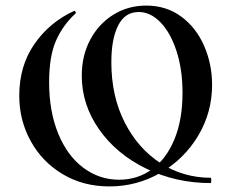

<svg xmlns="http://www.w3.org/2000/svg" viewBox="-20 -656 829 688"><path d="M49 -313Q49 -420 103.5 -498.5Q158 -577 246 -617Q248 -618 250.5 -614Q253 -610 251 -608Q206 -567 181 -511Q156 -455 156 -361Q156 -257 188.5 -177.5Q221 -98 278.5 -55Q336 -12 407 -12Q472 -12 523.5 -48.5Q575 -85 604.5 -155.5Q634 -226 634 -323Q634 -407 612.5 -473Q591 -539 555 -576Q519 -613 477 -613Q428 -613 403.5 -565Q379 -517 379 -433Q379 -311 427 -217Q475 -123 556 -71Q637 -19 735 -19Q737 -19 737 -10Q737 0 735 0Q610 0 503.5 -52Q397 -104 335 -192.5Q273 -281 273 -385Q273 -457 303.5 -514Q334 -571 386.5 -603.5Q439 -636 504 -636Q576 -636 629.5 -596.5Q683 -557 711.5 -491.5Q740 -426 740 -352Q740 -253 690 -169.5Q640 -86 555.5 -37Q471 12 372 12Q278 12 204.5 -32Q131 -76 90 -150.5Q49 -225 49 -313Z"/></svg>

Font: Cormorant Infant SemiBold
Style: Regular
Weight: 600
Designer: Christian Thalmann (Catharsis Fonts)
Foundry: Catharsis Fonts
Version: Version 4.000